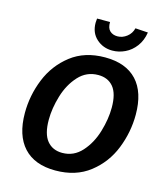

<svg xmlns="http://www.w3.org/2000/svg" viewBox="-134 -1031 985 1144"><g transform="rotate(15 358.5 -459.0)"><path d="M52 -273Q52 -381 93 -482.5Q134 -584 219 -650Q304 -716 429 -716Q558 -716 625.5 -643.5Q693 -571 693 -433Q693 -325 652.5 -223Q612 -121 526.5 -54.5Q441 12 315 12Q187 12 119.5 -61.5Q52 -135 52 -273ZM544 -437Q544 -523 510.5 -563.5Q477 -604 417 -604Q345 -604 296 -550.5Q247 -497 223.5 -419Q200 -341 200 -270Q200 -183 234 -141.5Q268 -100 328 -100Q399 -100 448 -154.5Q497 -209 520.5 -287.5Q544 -366 544 -437ZM320 -901Q320 -909 322 -927H402Q401 -890 419 -873Q437 -856 466 -856Q497 -856 523.5 -876.5Q550 -897 558 -930L636 -925Q628 -874 601 -838Q574 -802 536 -784Q498 -766 458 -766Q401 -766 360.5 -802.5Q320 -839 320 -901Z"/></g></svg>

Font: Bitter Pro
Style: Bold Italic
Weight: 700
Italic angle: -9°
Designer: Sol Matas, and Bitter project Authors
Foundry: Sol Matas
Version: Version 1.010